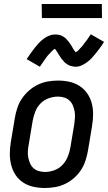

<svg xmlns="http://www.w3.org/2000/svg" viewBox="-20 -930 540 958"><path d="M204 8Q175 8 147 2Q119 -4 96 -19Q73 -34 58 -56.5Q43 -79 36 -106Q29 -133 29 -162Q29 -191 34 -221L54 -341Q58 -365 66 -390Q74 -415 89 -437.5Q104 -460 124.5 -478Q145 -496 169 -507.5Q193 -519 218.5 -523.5Q244 -528 269 -528Q298 -528 326 -522Q354 -516 377 -501Q400 -486 415.5 -463.5Q431 -441 438 -414Q445 -387 444.5 -358Q444 -329 439 -299L419 -179Q415 -155 407 -130Q399 -105 384.5 -82.5Q370 -60 349.5 -42Q329 -24 305 -12.5Q281 -1 255 3.5Q229 8 204 8ZM205 -72Q228 -72 251 -80.5Q274 -89 291 -106.5Q308 -124 317.5 -147Q327 -170 331 -193L351 -313Q353 -329 354 -345Q355 -361 352 -376Q349 -391 343 -405Q337 -419 326 -429Q315 -439 300 -443.5Q285 -448 269 -448Q246 -448 222.5 -439.5Q199 -431 182 -413.5Q165 -396 156 -373Q147 -350 143 -327L123 -207Q120 -191 119 -175Q118 -159 121 -144Q124 -129 130 -115Q136 -101 147 -91Q158 -81 173.5 -76.5Q189 -72 205 -72ZM179 -597 113 -635Q124 -652 135 -667Q146 -682 155.5 -694Q165 -706 174.5 -716Q184 -726 197 -736Q210 -746 225 -752Q240 -758 255 -758Q260 -758 265 -757.5Q270 -757 275 -756Q280 -755 284 -753.5Q288 -752 292 -749.5Q296 -747 300 -744.5Q304 -742 307.5 -739Q311 -736 313.5 -732.5Q316 -729 319.5 -725.5Q323 -722 325.5 -718Q328 -714 330.5 -710.5Q333 -707 335.5 -703.5Q338 -700 339.5 -696.5Q341 -693 344.5 -687.5Q348 -682 350.5 -678.5Q353 -675 356 -671.5Q359 -668 359 -667H355L359 -670Q363 -672 366 -674.5Q369 -677 372 -680Q375 -683 376.5 -685Q378 -687 380 -689Q382 -691 384 -693Q386 -695 388.5 -697.5Q391 -700 392.5 -702.5Q394 -705 396.5 -708Q399 -711 401 -714Q403 -717 406 -720.5Q409 -724 411.5 -727.5Q414 -731 416.5 -734.5Q419 -738 421.5 -742Q424 -746 427.5 -750.5Q431 -755 433 -759L499 -721Q488 -703 477 -688.5Q466 -674 456.5 -662Q447 -650 437.5 -640Q428 -630 415 -620Q402 -610 387 -603.5Q372 -597 357 -597Q352 -597 347 -598Q342 -599 337 -600Q332 -601 328 -602.5Q324 -604 320 -606.5Q316 -609 312 -611.5Q308 -614 304.5 -617Q301 -620 298.5 -623.5Q296 -627 292.5 -630.5Q289 -634 286.5 -637.5Q284 -641 281.5 -645Q279 -649 276.5 -652.5Q274 -656 272 -659.5Q270 -663 267 -668Q264 -673 261 -677Q258 -681 255.5 -684.5Q253 -688 253 -689H257Q257 -688 253 -686Q249 -684 246 -681.5Q243 -679 240 -676Q237 -673 235 -671Q233 -669 231.5 -667Q230 -665 228 -663Q226 -661 223.5 -658.5Q221 -656 219 -653.5Q217 -651 214.5 -648Q212 -645 210 -642Q208 -639 205.5 -635.5Q203 -632 200.5 -628.5Q198 -625 195.5 -621.5Q193 -618 190.5 -614Q188 -610 184.5 -605.5Q181 -601 179 -597ZM189 -840 188 -910H488L489 -840Z"/></svg>

Font: Iosevka Medium Oblique
Style: Regular
Weight: 500
Italic angle: -9°
Monospace: yes
Designer: Belleve Invis
Foundry: Belleve Invis
Version: Version 32.5.0; ttfautohint (v1.8.4)